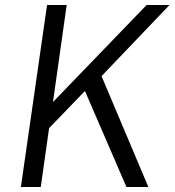

<svg xmlns="http://www.w3.org/2000/svg" viewBox="-20 -743 694 763"><path d="M63 0 167 -723H245L190.5 -337.5L562.5 -723H653.5L383.5 -440.5L569.5 0H482.5L317.5 -381.5L175 -233.5L142 0Z"/></svg>

Font: Public Sans Light
Style: Italic
Weight: 300
Italic angle: -8°
Designer: The Public Sans project authors (U.S. Web Design System). Libre Franklin designed by Pablo Impallari and Rodrigo Fuenzal
Version: Version 1.007; ttfautohint (v1.8.1) -l 8 -r 50 -G 200 -x 14 